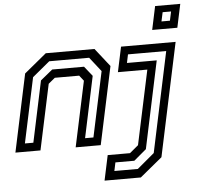

<svg xmlns="http://www.w3.org/2000/svg" viewBox="-63 -813 1115 1076"><g transform="rotate(-5 494.5 -275.0)"><path d="M-2.5 0 90.5 -437 215.5 -540H489.5L570.5 -437L477.5 0H336.5L415 -368L391 -398.5H254L217 -368L138.5 0ZM55 -46.5H102.5L175.5 -390.5L243.5 -446H422.5L466.5 -391L393.5 -46.5H440.5L518.5 -413L455.5 -493.5H231L133 -412.5ZM481.5 200 511.5 59H637L685.5 18.5L774.5 -399H609L639 -540H946L810.5 97L685.5 200ZM541 151H673L769.5 70L889 -493.5H674L664 -446H831.5L727.5 44.5L657.5 103.5H551ZM821 -618 849 -750H990.5L962.5 -618ZM877 -661H924.5L935.5 -712H888Z"/></g></svg>

Font: Tourney Thin Medium
Style: Italic
Weight: 500
Italic angle: -12°
Version: Version 1.015